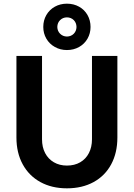

<svg xmlns="http://www.w3.org/2000/svg" viewBox="-20 -1027 736 1055"><path d="M70.3 -271.5V-719.7H210.9V-261.7Q210.9 -218.3 228 -185.8Q245.1 -153.3 276.1 -135.3Q307.1 -117.2 347.7 -117.2Q389.6 -117.2 420.7 -135.3Q451.7 -153.3 468.5 -186Q485.4 -218.8 485.4 -261.7V-719.7H625V-271.5Q625 -187.5 591.1 -124.3Q557.1 -61 494.4 -26.6Q431.6 7.8 347.7 7.8Q264.6 7.8 201.9 -26.6Q139.2 -61 104.7 -124.3Q70.3 -187.5 70.3 -271.5ZM217.8 -878.9Q217.8 -915 234.6 -944.3Q251.5 -973.6 281.2 -990.2Q311 -1006.8 347.7 -1006.8Q384.8 -1006.8 414.6 -990.2Q444.3 -973.6 460.9 -944.3Q477.5 -915 477.5 -878.9Q477.5 -843.8 460.9 -814.7Q444.3 -785.6 414.6 -768.8Q384.8 -752 347.7 -752Q311.5 -752 281.5 -768.8Q251.5 -785.6 234.6 -814.7Q217.8 -843.8 217.8 -878.9ZM400.4 -878.9Q399.9 -901.9 385.3 -916.5Q370.6 -931.2 347.7 -931.6Q325.2 -931.2 310.3 -916.5Q295.4 -901.9 294.9 -878.9Q295.4 -856.4 310.3 -841.6Q325.2 -826.7 347.7 -826.2Q370.6 -826.7 385.3 -841.6Q399.9 -856.4 400.4 -878.9Z"/></svg>

Font: Reddit Sans Strawberry
Style: Bold
Weight: 700
Designer: Stephen Hutchings
Foundry: Reddit
Version: Version 1.013